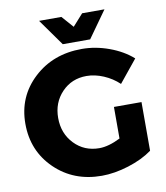

<svg xmlns="http://www.w3.org/2000/svg" viewBox="-98 -991 938 1084"><g transform="rotate(-10 371.5 -448.5)"><path d="M466 -757H309L200 -910H328L387 -843L447 -910H575ZM532 -177V-358H690V-79Q634 -38 552.5 -12.5Q471 13 398 13Q237 13 130 -91Q23 -195 23 -351Q23 -506 133.5 -609Q244 -712 410 -712Q488 -712 566 -683.5Q644 -655 698 -607L594 -479Q556 -515 506.5 -536Q457 -557 409 -557Q324 -557 267.5 -498Q211 -439 211 -351Q211 -262 268 -202.5Q325 -143 411 -143Q464 -143 532 -177Z"/></g></svg>

Font: Montserrat arm
Style: Bold
Weight: 700
Designer: Julieta Ulanovsky
Foundry: Julieta Ulanovsky
Version: Version 6.000;PS 006.000;hotconv 1.0.88;makeotf.lib2.5.64775